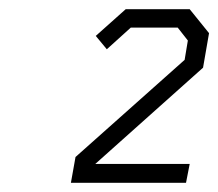

<svg xmlns="http://www.w3.org/2000/svg" viewBox="-20 -757 474 417"><path d="M134 -360 144 -416 381 -627 388 -669 366 -697H264L212 -650L188 -679L253 -737H392L434 -685L421 -610L187 -401H392L384 -360Z"/></svg>

Font: Tomorrow Light
Style: Italic
Weight: 300
Italic angle: -10°
Designer: Tony de Marco, Monica Rizzolli
Foundry: Just in Type
Version: Version 2.002